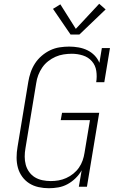

<svg xmlns="http://www.w3.org/2000/svg" viewBox="-20 -990 640 1018"><path d="M239 8Q211 8 184 2Q157 -4 135 -18Q113 -32 97.5 -53.5Q82 -75 75 -100.5Q68 -126 68 -154.5Q68 -183 73 -211L130 -556Q134 -581 142.5 -606Q151 -631 165.5 -653.5Q180 -676 201 -694Q222 -712 246 -723.5Q270 -735 296 -739Q322 -743 347 -743Q372 -743 397 -738.5Q422 -734 443.5 -723.5Q465 -713 481.5 -696Q498 -679 507 -657L520 -735H563L533 -554H490Q495 -584 490.5 -614Q486 -644 467 -665.5Q448 -687 419.5 -696Q391 -705 361 -705Q339 -705 317 -701.5Q295 -698 274.5 -689Q254 -680 235.5 -665.5Q217 -651 204 -632Q191 -613 183 -592Q175 -571 172 -549L115 -204Q111 -182 111 -159.5Q111 -137 116.5 -116.5Q122 -96 134.5 -78.5Q147 -61 165 -50Q183 -39 205 -34.5Q227 -30 249 -30Q249 -30 249 -30Q249 -30 249 -30Q270 -30 290.5 -33.5Q311 -37 331 -46Q351 -55 368.5 -69Q386 -83 398.5 -101Q411 -119 418 -139Q425 -159 428 -179L457 -353H302L309 -392H506L441 0H398L413 -87Q400 -64 380.5 -45Q361 -26 338 -13.5Q315 -1 289.5 3.5Q264 8 239 8ZM354 -807 261 -943 300 -967 382 -837 506 -970 540 -940 401 -807Z"/></svg>

Font: Iosevka Slab XLtExObl
Style: Regular
Weight: 200
Width: 7
Italic angle: -9°
Monospace: yes
Designer: Belleve Invis
Foundry: Belleve Invis
Version: Version 11.1.1; ttfautohint (v1.8.3)